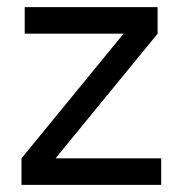

<svg xmlns="http://www.w3.org/2000/svg" viewBox="-20 -516 500 536"><path d="M40 0V-74L325 -422H49V-496H420V-422L135 -74H430V0Z"/></svg>

Font: Atkinson Hyperlegible
Style: Regular
Weight: 400
Designer: Elliott Scott, Megan Eiswerth, Linus Boman, Theodore Petrosky
Foundry: Braille Institute
Version: Version 1.006; ttfautohint (v1.8.3)